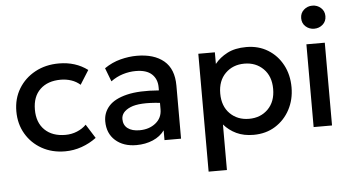

<svg xmlns="http://www.w3.org/2000/svg" viewBox="-59 -828 2094 1144"><g transform="rotate(-5 988.5 -256.0)"><path d="M303.5 15Q225.5 15 164.5 -19.2Q103.5 -53.5 68.8 -112.8Q34 -172 34 -247.5Q34 -323.5 70 -382.8Q106 -442 168.5 -476Q231 -510 311 -510Q410.5 -510 482.5 -456L429.5 -372Q406.5 -392.5 376.5 -402.5Q346.5 -412.5 313.5 -412.5Q235.5 -412.5 190.2 -369.2Q145 -326 145 -248Q145 -170.5 190.2 -126.5Q235.5 -82.5 313.5 -82.5Q350.5 -82.5 383.2 -96Q416 -109.5 438.5 -132.5L491 -49Q451 -19 402.8 -2Q354.5 15 303.5 15Z M729.5 15Q652 15 604.2 -27.5Q556.5 -70 556.5 -142Q556.5 -194.5 591 -233Q625.5 -271.5 699.2 -289.5Q773 -307.5 891 -298V-316.5Q891 -366 859.2 -395.5Q827.5 -425 763.5 -425Q724.5 -425 686.2 -413.2Q648 -401.5 614 -376.5L583 -457.5Q629 -489 679.5 -502Q730 -515 777 -515Q880.5 -515 939 -466Q997.5 -417 997.5 -317.5V0H898.5V-58.5Q873 -23 828.5 -4Q784 15 729.5 15ZM659.5 -146.5Q659.5 -110.5 685.2 -91Q711 -71.5 756 -71.5Q813.5 -71.5 852.2 -102.5Q891 -133.5 891 -185V-223.5Q769 -237 714.2 -213.5Q659.5 -190 659.5 -146.5Z M1144 210V-495H1243V-425.5Q1272.5 -462.5 1318.5 -486.2Q1364.5 -510 1432 -510Q1504.5 -510 1560.5 -475.8Q1616.5 -441.5 1648.2 -382.2Q1680 -323 1680 -247.5Q1680 -174.5 1648.5 -115Q1617 -55.5 1560.8 -20.2Q1504.5 15 1430.5 15Q1372 15 1328.2 -5.8Q1284.5 -26.5 1253.5 -62.5V210ZM1412 -82.5Q1481 -82.5 1525.5 -127Q1570 -171.5 1570 -247.5Q1570 -323.5 1525.2 -368Q1480.5 -412.5 1412 -412.5Q1343 -412.5 1298.2 -368Q1253.5 -323.5 1253.5 -247.5Q1253.5 -171.5 1298.2 -127Q1343 -82.5 1412 -82.5Z M1790.5 0V-495H1900.5V0ZM1845.5 -583.5Q1816 -583.5 1794.5 -602.5Q1773 -621.5 1773 -652.5Q1773 -683 1794.5 -702.2Q1816 -721.5 1845.5 -721.5Q1875 -721.5 1896.5 -702.2Q1918 -683 1918 -652.5Q1918 -621.5 1896.5 -602.5Q1875 -583.5 1845.5 -583.5Z"/></g></svg>

Font: Geologica
Style: Regular
Weight: 400
Designer: Sindre Bremnes, Frode Helland
Foundry: Monokrom Skriftforlag AS
Version: Version 1.010; ttfautohint (v1.8.4.7-5d5b);gftools[0.9.28]